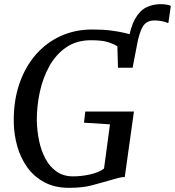

<svg xmlns="http://www.w3.org/2000/svg" viewBox="-20 -893 840 921"><path d="M618 -605 593 -685Q605 -761.5 627.8 -802Q650.5 -842.5 682 -857.8Q713.5 -873 750 -873Q765 -873 777.8 -871Q790.5 -869 799.5 -865L787.5 -782Q774 -788 756.5 -791.5Q739 -795 721.5 -795Q697.5 -795 681.8 -784.2Q666 -773.5 654.8 -744.2Q643.5 -715 633 -660ZM311 8Q242.5 8 192.8 -18.8Q143 -45.5 110.8 -90.5Q78.5 -135.5 62.8 -191.5Q47 -247.5 46 -306Q44.5 -407 72.2 -489Q100 -571 150.8 -629.8Q201.5 -688.5 270.8 -720Q340 -751.5 422 -751.5Q475 -751.5 513 -746.5Q551 -741.5 577.5 -735.2Q604 -729 622.5 -724Q628.5 -722.5 633.8 -721Q639 -719.5 645 -718L616 -568H546L543 -671Q524 -683 495.8 -691.5Q467.5 -700 416.5 -700Q347.5 -700 298 -666.2Q248.5 -632.5 217.2 -576.5Q186 -520.5 171.2 -452.8Q156.5 -385 156.5 -317Q157.5 -266 167.5 -217.8Q177.5 -169.5 198.5 -130.8Q219.5 -92 252.2 -69.5Q285 -47 330.5 -47Q370.5 -47 412 -56.2Q453.5 -65.5 479 -84.5L507.5 -296.5L383 -304.5L389 -358H622.5L578.5 -44Q564 -44 545.8 -39Q527.5 -34 507 -28Q468.5 -17 422.8 -4.5Q377 8 311 8Z"/></svg>

Font: Merriweather Light 18pt
Style: Italic
Weight: 400
Italic angle: -7.8°
Version: Version 2.101